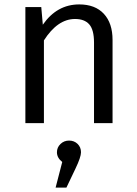

<svg xmlns="http://www.w3.org/2000/svg" viewBox="-20 -558 619 870"><path d="M339 -538Q411 -538 450.5 -495.5Q490 -453 490 -377V0H406V-365Q406 -423 384.5 -447.5Q363 -472 320 -472Q241 -472 179 -375V0H95V-526H167L174 -446Q238 -538 339 -538ZM347 132Q347 154 322 206L281 292H232L262 176Q238 157 238 132Q238 110 254 94.5Q270 79 293 79Q316 79 331.5 94Q347 109 347 132Z"/></svg>

Font: FiraGO Book
Style: Regular
Weight: 350
Designer: bBox Type
Foundry: bBox Type GmbH
Version: Version 1.001;PS 001.001;hotconv 1.0.88;makeotf.lib2.5.64775